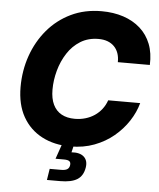

<svg xmlns="http://www.w3.org/2000/svg" viewBox="-61 -790 865 1045"><g transform="rotate(5 371.0 -267.5)"><path d="M345.7 10.3Q257.3 10.3 190.2 -24.9Q123 -60.1 85.4 -126.7Q47.9 -193.4 47.9 -288.6Q47.9 -378.9 76.2 -459.7Q104.5 -540.5 157.5 -603.3Q210.4 -666 284.9 -701.9Q359.4 -737.8 451.7 -737.8Q517.1 -737.8 571 -720Q625 -702.1 663.6 -667.7Q702.1 -633.3 721.7 -583.5Q741.2 -533.7 738.3 -469.2H563.5Q564 -496.6 556.4 -518.1Q548.8 -539.6 533.9 -554.7Q519 -569.8 497.6 -577.9Q476.1 -585.9 448.2 -585.9Q392.1 -585.9 349.6 -559.6Q307.1 -533.2 279.1 -489.7Q251 -446.3 236.6 -393.8Q222.2 -341.3 222.2 -289.6Q222.2 -240.7 238 -207.8Q253.9 -174.8 283.9 -158.2Q314 -141.6 356.4 -141.6Q387.2 -141.6 414.6 -149.7Q441.9 -157.7 464.4 -172.9Q486.8 -188 503.4 -209.5Q520 -231 529.3 -257.8H704.1Q690.4 -207 659.2 -159.2Q627.9 -111.3 582 -73Q536.1 -34.7 476.6 -12.2Q417 10.3 345.7 10.3ZM234.9 203.1 244.6 141.6H307.6Q329.1 141.6 340.1 134.8Q351.1 127.9 353.5 112.8Q356 97.7 347.7 90.8Q339.4 84 317.4 84H271.5L308.1 -21.5H369.1L365.2 -1L355 41.5Q400.9 38.1 423.3 58.8Q445.8 79.6 439.5 117.7Q432.1 163.1 400.4 183.1Q368.7 203.1 307.1 203.1Z"/></g></svg>

Font: Inter 17pt ExtraBold
Style: Italic
Weight: 800
Italic angle: -9.3988°
Version: Version 4.001;git-66647c0bb